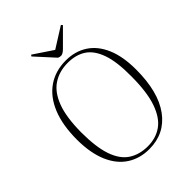

<svg xmlns="http://www.w3.org/2000/svg" viewBox="-261 -1053 1196 1196"><g transform="rotate(-45 337.5 -454.5)"><path d="M61 -344Q61 -474 97.5 -563Q134 -652 201.5 -698.5Q269 -745 361 -745Q442 -745 503 -705.5Q564 -666 597.5 -588Q631 -510 631 -395Q631 -199 553 -92.5Q475 14 339 14Q256 14 193.5 -26.5Q131 -67 96.5 -147Q62 -227 61 -344ZM112 -361Q112 -230 139 -152Q166 -74 218.5 -39.5Q271 -5 345 -5Q416 -5 468.5 -42Q521 -79 550.5 -163Q580 -247 580 -388Q581 -513 555 -587Q529 -661 480 -693.5Q431 -726 359 -726Q285 -726 229.5 -690Q174 -654 143.5 -574Q113 -494 112 -361ZM227 -914 234 -923 361 -838 496 -923 504 -913 400 -809Q377 -786 361 -786Q349 -786 339 -791Z"/></g></svg>

Font: Display Extralight
Style: Italic
Weight: 200
Italic angle: -2°
Designer: Latin by Veronika Burian and Jose Scaglione. Greek by Irene Vlachou. Cyrillic by Vera Evstafieva
Foundry: TypeTogether
Version: Version 3.002